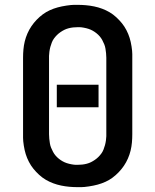

<svg xmlns="http://www.w3.org/2000/svg" viewBox="-20 -763 640 791"><path d="M300 8Q283 8 266 6.5Q249 5 232 1.5Q215 -2 199 -8Q183 -14 168.5 -22.5Q154 -31 141 -43Q128 -55 117.5 -68Q107 -81 99 -96.5Q91 -112 86 -128Q81 -144 78 -163.5Q75 -183 75 -195V-525Q75 -542 76.5 -559Q78 -576 82 -592.5Q86 -609 93 -625Q100 -641 109.5 -655Q119 -669 131 -681.5Q143 -694 156.5 -704Q170 -714 185.5 -721Q201 -728 217.5 -732.5Q234 -737 254 -740Q274 -743 285 -743H300Q317 -743 334 -741.5Q351 -740 368 -736.5Q385 -733 401 -727Q417 -721 431.5 -712.5Q446 -704 459 -692Q472 -680 482.5 -667Q493 -654 501 -638.5Q509 -623 514 -607Q519 -591 522 -571.5Q525 -552 525 -540V-210Q525 -193 523.5 -176Q522 -159 518 -142.5Q514 -126 507 -110Q500 -94 490.5 -80Q481 -66 469 -53.5Q457 -41 443.5 -31Q430 -21 414.5 -14Q399 -7 382.5 -2.5Q366 2 346 5Q326 8 315 8ZM292 -84H300Q309 -84 318.5 -85Q328 -86 337.5 -88.5Q347 -91 355 -95Q363 -99 371 -104.5Q379 -110 385.5 -116.5Q392 -123 397.5 -130.5Q403 -138 406.5 -147Q410 -156 412.5 -165Q415 -174 416.5 -185Q418 -196 418 -202V-525Q418 -534 417 -543.5Q416 -553 414.5 -562.5Q413 -572 409.5 -580.5Q406 -589 401.5 -597.5Q397 -606 391 -613Q385 -620 377.5 -626Q370 -632 362 -636.5Q354 -641 345 -644Q336 -647 325 -649Q314 -651 308 -651H300Q291 -651 281.5 -650Q272 -649 262.5 -646.5Q253 -644 245 -640Q237 -636 229 -630.5Q221 -625 214.5 -618.5Q208 -612 202.5 -604.5Q197 -597 193.5 -588Q190 -579 187.5 -570Q185 -561 183.5 -550Q182 -539 182 -533V-210Q182 -201 183 -191.5Q184 -182 185.5 -172.5Q187 -163 190.5 -154.5Q194 -146 198.5 -137.5Q203 -129 209 -122Q215 -115 222.5 -109Q230 -103 238 -98.5Q246 -94 255 -91Q264 -88 275 -86Q286 -84 292 -84ZM386 -321H214V-414H386Z"/></svg>

Font: Iosevka Aile Semibold
Style: Regular
Weight: 600
Designer: Belleve Invis
Foundry: Belleve Invis
Version: Version 31.1.0; ttfautohint (v1.8.4)